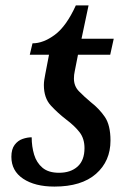

<svg xmlns="http://www.w3.org/2000/svg" viewBox="-20 -679 478 709"><path d="M181 10Q109 10 65.5 -19Q22 -48 22 -100Q22 -128 34 -144Q46 -160 63.5 -166Q81 -172 97 -172Q97 -138 106 -108Q115 -78 137 -59.5Q159 -41 198 -41Q241 -41 266.5 -64Q292 -87 292 -132Q292 -167 274 -190.5Q256 -214 224 -238Q194 -261 168 -289Q142 -317 142 -365Q142 -374 143.5 -384Q145 -394 147 -404L161 -477H90L100 -519Q140 -519 182.5 -550.5Q225 -582 260 -659H307L281 -536H400L387 -477H268L256 -416Q253 -403 253 -389Q253 -361 271.5 -342Q290 -323 315 -302Q346 -278 367 -247.5Q388 -217 388 -160Q388 -84 334.5 -37Q281 10 181 10Z"/></svg>

Font: Noto Serif SemiCondensed Medium
Style: Italic
Weight: 500
Width: 4
Italic angle: -12°
Designer: Monotype Design Team
Foundry: Monotype Imaging Inc.
Version: Version 2.013